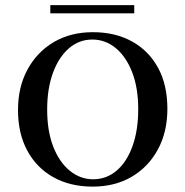

<svg xmlns="http://www.w3.org/2000/svg" viewBox="-20 -706 713 738"><path d="M336.3 11.3Q250 11.3 185.5 -24.6Q121 -60.5 85.1 -126.6Q49.2 -192.7 49.2 -283.1Q49.2 -371.8 85.9 -439.1Q122.6 -506.5 187.1 -544.4Q251.6 -582.3 337.1 -582.3Q423.4 -582.3 487.9 -546.4Q552.4 -510.5 587.9 -444.8Q623.4 -379 623.4 -287.9Q623.4 -199.2 587.1 -131.9Q550.8 -64.5 486.3 -26.6Q421.8 11.3 336.3 11.3ZM337.9 -16.9Q389.5 -16.9 428.6 -50.4Q467.7 -83.9 489.5 -144.8Q511.3 -205.6 511.3 -286.3Q511.3 -368.5 487.9 -428.6Q464.5 -488.7 424.6 -521.4Q384.7 -554 334.7 -554Q283.9 -554 244.8 -520.2Q205.6 -486.3 183.5 -425.8Q161.3 -365.3 161.3 -284.7Q161.3 -202.4 184.7 -142.3Q208.1 -82.3 248.4 -49.6Q288.7 -16.9 337.9 -16.9ZM173.4 -654.8V-686.3H496V-654.8Z"/></svg>

Font: Playfair SemiBold
Style: Regular
Weight: 600
Designer: Claus Eggers Sørensen
Foundry: Claus Eggers Sørensen
Version: Version 2.001;gftools[0.9.30]